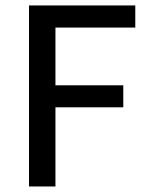

<svg xmlns="http://www.w3.org/2000/svg" viewBox="-20 -675 535 695"><path d="M469.7 -655.3V-575.2H180.7V-366.2H426.3V-286.6H180.7V0H85V-655.3Z"/></svg>

Font: Varta SemiBold
Style: Regular
Weight: 600
Designer: Joana Correia, Viktoriya Grabowska, Eben Sorkin
Foundry: Sorkin Type
Version: Version 1.003; ttfautohint (v1.3) -l 8 -r 24 -G 200 -x 12 -H